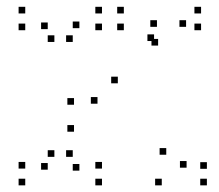

<svg xmlns="http://www.w3.org/2000/svg" viewBox="-20 -548 660 578"><path d="M602.8 10V-10H582.8V10ZM602.8 -39.8V-59.8H582.8V-39.8ZM480.5 -82.2V-102.2H460.5V-82.2ZM541.7 -43.2V-63.2H521.7V-43.2ZM334.7 -297.2V-317.2H314.7V-297.2ZM273.5 -235.8V-255.8H253.5V-235.8ZM467 10V-10H447V10ZM540.2 -467.2V-487.2H520.2V-467.2ZM456 -410.8V-430.8H436V-410.8ZM585.3 -457V-477H565.3V-457ZM585.3 -507.5V-527.5H565.3V-507.5ZM352.8 -507.5V-527.5H332.8V-507.5ZM352.8 -457V-477H332.8V-457ZM443.8 -424.5V-444.5H423.8V-424.5ZM452.5 -467.2V-487.2H432.5V-467.2ZM202.8 -232.7V-252.7H182.8V-232.7ZM202.8 -151.5V-171.5H182.8V-151.5ZM287 10V-10H267V10ZM287 -40.5V-60.5H267V-40.5ZM199 -75.8V-95.8H179V-75.8ZM219 -34.3V-54.3H199V-34.3ZM219 -463.2V-483.2H199V-463.2ZM199 -421.7V-441.7H179V-421.7ZM287 -457V-477H267V-457ZM287 -507.5V-527.5H267V-507.5ZM56 -507.5V-527.5H36V-507.5ZM56 -457V-477H36V-457ZM143.7 -421.7V-441.7H123.7V-421.7ZM123.7 -460.3V-480.3H103.7V-460.3ZM123.7 -37.2V-57.2H103.7V-37.2ZM143.7 -75.8V-95.8H123.7V-75.8ZM56 -40.5V-60.5H36V-40.5ZM56 10V-10H36V10Z"/></svg>

Font: Monaspace Xenon Dots Var
Style: Regular
Weight: 400
Designer: Riley Cran and the Lettermatic Team
Version: Version 1.100 (Monaspace Xenon Dots)